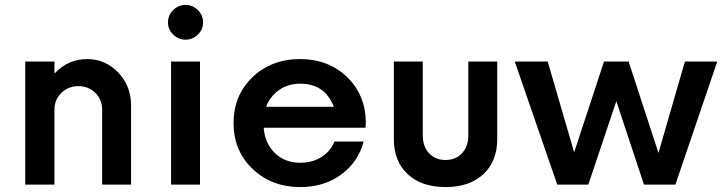

<svg xmlns="http://www.w3.org/2000/svg" viewBox="-20 -750 2938 780"><path d="M333.8 -510Q407.5 -510 460 -455.6Q512.5 -401.2 512.5 -321.2V0H395V-305Q395 -345 367.5 -372.5Q340 -400 298.8 -400Q257.5 -400 229.4 -372.5Q201.2 -345 201.2 -305V0H82.5V-500H201.2V-451.2Q256.2 -510 333.8 -510Z M662.5 -658.8Q662.5 -688.8 683.8 -709.4Q705 -730 733.8 -730Q762.5 -730 783.8 -709.4Q805 -688.8 805 -658.8Q805 -630 783.8 -609.4Q762.5 -588.8 733.8 -588.8Q705 -588.8 683.8 -609.4Q662.5 -630 662.5 -658.8ZM675 0V-500H792.5V0Z M1466.2 -252.5 1465 -231.2H1051.2Q1056.2 -167.5 1096.9 -128.1Q1137.5 -88.8 1200 -88.8Q1248.8 -88.8 1285.6 -111.9Q1322.5 -135 1338.8 -175H1457.5Q1435 -91.2 1365.6 -40.6Q1296.2 10 1200 10Q1083.8 10 1006.2 -63.8Q928.8 -137.5 928.8 -250Q928.8 -362.5 1005.6 -436.2Q1082.5 -510 1198.8 -510Q1313.8 -510 1389.4 -437.5Q1465 -365 1466.2 -252.5ZM1200 -410Q1150 -410 1113.8 -384.4Q1077.5 -358.8 1061.2 -316.2H1336.2Q1300 -410 1200 -410Z M1580 -185V-500H1697.5V-200Q1697.5 -155 1723.1 -127.5Q1748.8 -100 1790 -100Q1831.2 -100 1856.9 -127.5Q1882.5 -155 1882.5 -200V-500H2000V-185Q2000 -95 1943.8 -42.5Q1887.5 10 1790 10Q1692.5 10 1636.2 -42.5Q1580 -95 1580 -185Z M2762.5 -500H2893.8L2723.8 0H2596.2L2483.8 -338.8L2370 0H2243.8L2071.2 -500H2205L2312.5 -131.2L2433.8 -500H2533.8L2655 -128.8Z"/></svg>

Font: Now Alt Medium
Style: Regular
Weight: 500
Designer: Alfredo Marco Pradil
Foundry: Alfredo Marco Pradil
Version: Version 1.002;PS 001.002;hotconv 1.0.88;makeotf.lib2.5.64775